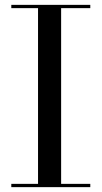

<svg xmlns="http://www.w3.org/2000/svg" viewBox="-20 -770 418 790"><path d="M26.5 -13.5H136.5V-736.5H26.5V-750H351.5V-736.5H231.5V-13.5H351.5V0H26.5Z"/></svg>

Font: Bodoni* 16pt
Style: Regular
Weight: 400
Version: Version 2.3